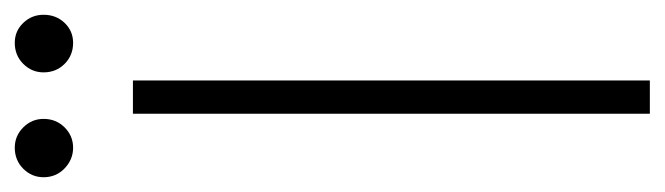

<svg xmlns="http://www.w3.org/2000/svg" viewBox="-346 -560 900 260"><g transform="rotate(-90 104.0 -430.0)"><path d="M80 0V-700H125V0ZM34 -781Q18 -781 6 -792.5Q-6 -804 -6 -821Q-6 -837 5.5 -848.5Q17 -860 34 -860Q50 -860 61.5 -848.5Q73 -837 73 -821Q73 -804 61.5 -792.5Q50 -781 34 -781ZM176 -781Q159 -781 147.5 -792.5Q136 -804 136 -821Q136 -837 147.5 -848.5Q159 -860 176 -860Q192 -860 203 -848.5Q214 -837 214 -821Q214 -804 203 -792.5Q192 -781 176 -781Z"/></g></svg>

Font: DM Sans 10pt ExtraLight
Style: Regular
Weight: 250
Version: Version 4.004;gftools[0.9.30]